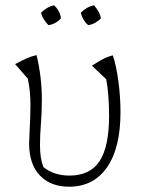

<svg xmlns="http://www.w3.org/2000/svg" viewBox="-20 -697 542 725"><path d="M241 8Q171 8 130.5 -34.5Q90 -77 90 -155Q90 -170 91.5 -195.5Q93 -221 94 -249.5Q95 -278 95 -301Q95 -353 85 -400L37 -455Q64 -469 80.5 -476.5Q97 -484 118 -489Q128 -448 133 -405.5Q138 -363 138 -323Q138 -273 134.5 -229Q131 -185 131 -149Q131 -124 134 -104Q137 -84 144 -66Q184 -34 242 -34Q320 -34 356 -88.5Q392 -143 392 -262Q392 -298 389 -336Q386 -374 381 -398L327 -449Q352 -465 369 -474Q386 -483 406 -488Q419 -450 427 -390.5Q435 -331 435 -274Q435 -138 384 -65Q333 8 241 8ZM184 -677Q207 -656 210 -628Q202 -618 189.5 -611Q177 -604 163 -602Q154 -611 146 -623.5Q138 -636 135 -649Q145 -659 157.5 -666.5Q170 -674 184 -677ZM335 -677Q344 -667 351.5 -654Q359 -641 361 -628Q352 -618 339.5 -611Q327 -604 313 -602Q292 -620 285 -649Q295 -659 307.5 -666.5Q320 -674 335 -677Z"/></svg>

Font: Piazzolla ExtraLight
Style: Regular
Weight: 200
Designer: Juan Pablo del Peral
Foundry: Huerta Tipografica
Version: Version 1.330